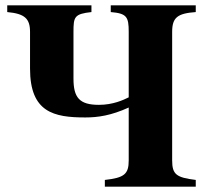

<svg xmlns="http://www.w3.org/2000/svg" viewBox="-20 -696 772 716"><path d="M460 -98C460 -47 444 -33 371 -25V0H710V-25C638 -34 622 -45 622 -98V-577C622 -631 642 -646 710 -651V-676H393V-651C453 -646 460 -633 460 -577V-333C440 -323 401 -305 349 -305C276 -305 254 -332 254 -403V-577C254 -633 257 -644 321 -651V-676H7V-651C72 -645 92 -627 92 -577V-440C92 -277 181 -258 298 -258C345 -258 394 -265 460 -295Z"/></svg>

Font: XITS
Style: Bold
Weight: 700
Designer: MicroPress Inc., with final additions and corrections provided by Coen Hoffman, Elsevier (retired)
Version: Version 1.302